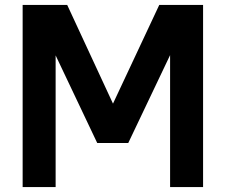

<svg xmlns="http://www.w3.org/2000/svg" viewBox="-20 -760 917 780"><path d="M206 0V-535L375 -179H501L671 -536V0H805V-740H627L439 -339L253 -740H72V0Z"/></svg>

Font: Be Vietnam Pro SemiBold
Style: Regular
Weight: 600
Designer: Lam Bao, Tony Le, Vietanh Nguyen
Foundry: Yellow Type Foundry
Version: Version 1.002